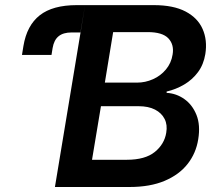

<svg xmlns="http://www.w3.org/2000/svg" viewBox="-20 -748 871 768"><path d="M67.9 -528.3 73.7 -564Q87.4 -646.5 139.2 -687Q190.9 -727.5 287.1 -727.5H320.3L301.8 -618.2H266.6Q232.9 -618.2 214.4 -603Q195.8 -587.9 190.4 -555.7L186 -528.3ZM199.7 0 320.3 -727.5H595.2Q673.8 -727.5 722.4 -701.9Q771 -676.3 790.5 -631.8Q810.1 -587.4 801.3 -531.7Q794.4 -489.7 772 -459.5Q749.5 -429.2 716.8 -409.9Q684.1 -390.6 646.5 -381.8V-376.5Q685.1 -374.5 717.3 -351.8Q749.5 -329.1 765.9 -288.3Q782.2 -247.6 772.9 -190.9Q764.2 -135.3 730.5 -92.3Q696.8 -49.3 638.7 -24.7Q580.6 0 497.6 0ZM348.1 -108.9H487.3Q560.5 -108.9 599.1 -140.1Q637.7 -171.4 645 -217.3Q650.4 -248.5 638.4 -272.2Q626.5 -295.9 600.1 -309.6Q573.7 -323.2 534.2 -323.2H383.8ZM399.4 -417.5H527.8Q561.5 -417.5 592 -431.2Q622.6 -444.8 643.8 -470.2Q665 -495.6 670.4 -529.8Q677.2 -569.3 653.6 -594.5Q629.9 -619.6 570.8 -619.6H432.6Z"/></svg>

Font: Inter SemiBold
Style: Italic
Weight: 600
Italic angle: -9.3988°
Designer: Rasmus Andersson
Foundry: rsms
Version: Version 4.001;git-66647c0bb